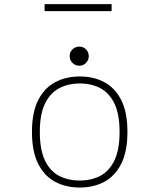

<svg xmlns="http://www.w3.org/2000/svg" viewBox="-20 -872 750 904"><path d="M355.5 11Q290 11 239.2 -16.2Q188.5 -43.5 159.5 -101.2Q130.5 -159 130.5 -251Q130.5 -343 159.8 -400.5Q189 -458 239.8 -485Q290.5 -512 355.5 -512Q421 -512 471.5 -485Q522 -458 551 -400.5Q580 -343 580 -251Q580 -159 551 -101.2Q522 -43.5 471.5 -16.2Q421 11 355.5 11ZM355.5 -22Q410.5 -22 452.8 -44.5Q495 -67 519 -117.2Q543 -167.5 543 -251Q543 -334 519 -384Q495 -434 452.8 -456.5Q410.5 -479 355.5 -479Q301 -479 258.5 -456.5Q216 -434 191.8 -384Q167.5 -334 167.5 -251Q167.5 -167 191.5 -116.8Q215.5 -66.5 258 -44.2Q300.5 -22 355.5 -22ZM353 -562.5Q334.5 -562.5 321.2 -575.8Q308 -589 308 -607.5Q308 -626.5 321.2 -639.5Q334.5 -652.5 353 -652.5Q372 -652.5 385 -639.5Q398 -626.5 398 -607.5Q398 -589 385 -575.8Q372 -562.5 353 -562.5ZM190 -852.5H505.5V-819.5H190Z"/></svg>

Font: League Mono Thin
Style: Regular
Weight: 100
Width: 6
Designer: Tyler Finck
Foundry: The League of Moveable Type / Tyler Finck
Version: Version 2.300;RELEASE